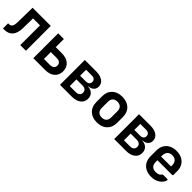

<svg xmlns="http://www.w3.org/2000/svg" viewBox="297 -1778 3005 3005"><g transform="rotate(45 1800.0 -275.0)"><path d="M22 7V-107H45Q79 -107 96.5 -134.5Q114 -162 115 -222L121 -550H523V0H398V-437H244L240 -215Q238 -106 189.5 -49.5Q141 7 53 7Z M687 0V-550H813V-370H950Q1049 -370 1106 -320.5Q1163 -271 1163 -184Q1163 -99 1105.5 -49.5Q1048 0 951 0ZM813 -109H945Q988 -109 1012 -129Q1036 -149 1036 -185Q1036 -221 1012 -241Q988 -261 945 -261H813Z M1277 0V-550H1529Q1620 -550 1673.5 -512Q1727 -474 1727 -409Q1727 -361 1694.5 -330.5Q1662 -300 1608 -298V-292Q1670 -289 1706.5 -252.5Q1743 -216 1743 -157Q1743 -85 1688 -42.5Q1633 0 1541 0ZM1399 -324H1526Q1563 -324 1583.5 -341.5Q1604 -359 1604 -390Q1604 -421 1583.5 -438.5Q1563 -456 1526 -456H1399ZM1399 -94H1533Q1574 -94 1597 -113.5Q1620 -133 1620 -168Q1620 -203 1597 -222.5Q1574 -242 1533 -242H1399Z M2100 9Q1994 9 1932 -50.5Q1870 -110 1870 -211V-339Q1870 -441 1932 -500Q1994 -559 2100 -559Q2206 -559 2268 -500Q2330 -441 2330 -339V-211Q2330 -110 2268 -50.5Q2206 9 2100 9ZM2100 -100Q2150 -100 2177.5 -127.5Q2205 -155 2205 -207V-343Q2205 -395 2177.5 -422.5Q2150 -450 2100 -450Q2050 -450 2022.5 -422.5Q1995 -395 1995 -343V-207Q1995 -155 2022.5 -127.5Q2050 -100 2100 -100Z M2477 0V-550H2729Q2820 -550 2873.5 -512Q2927 -474 2927 -409Q2927 -361 2894.5 -330.5Q2862 -300 2808 -298V-292Q2870 -289 2906.5 -252.5Q2943 -216 2943 -157Q2943 -85 2888 -42.5Q2833 0 2741 0ZM2599 -324H2726Q2763 -324 2783.5 -341.5Q2804 -359 2804 -390Q2804 -421 2783.5 -438.5Q2763 -456 2726 -456H2599ZM2599 -94H2733Q2774 -94 2797 -113.5Q2820 -133 2820 -168Q2820 -203 2797 -222.5Q2774 -242 2733 -242H2599Z M3301 10Q3231 10 3179 -17Q3127 -44 3098.5 -93.5Q3070 -143 3070 -210V-340Q3070 -407 3098.5 -456.5Q3127 -506 3179 -533Q3231 -560 3301 -560Q3370 -560 3421.5 -533Q3473 -506 3501.5 -457.5Q3530 -409 3530 -344V-264Q3530 -244 3510 -244H3190V-206Q3190 -150 3219 -121.5Q3248 -93 3301 -93Q3334 -93 3358.5 -102.5Q3383 -112 3394 -131Q3399 -138 3404 -142Q3409 -146 3417 -146H3501Q3525 -146 3520 -127Q3501 -65 3442 -27.5Q3383 10 3301 10ZM3190 -344V-325L3410 -326V-345Q3410 -402 3382 -433Q3354 -464 3301 -464Q3246 -464 3218 -432.5Q3190 -401 3190 -344Z"/></g></svg>

Font: Pitagon Sans Mono
Style: Bold
Weight: 700
Monospace: yes
Designer: Travis Tran
Foundry: Pitagon
Version: Version 1.001; ttfautohint (v1.8.4.7-5d5b);gftools[0.9.26]